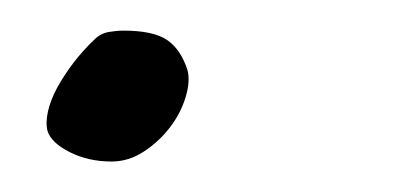

<svg xmlns="http://www.w3.org/2000/svg" viewBox="-20 -106 264 126"><path d="M103 -60.1Q105 -52.7 101.8 -42.2Q98.6 -31.7 91.6 -22.5Q84.5 -13.2 74.5 -6.6Q64.5 0 53.2 0Q38.1 0 25.9 -6.1Q13.7 -12.2 11.2 -20Q9.8 -25.4 11.5 -33Q13.2 -40.5 17.6 -48.6Q22 -56.6 28.3 -64.9Q34.7 -73.2 42 -80.1Q45.9 -84 51.3 -85Q56.6 -85.9 61 -85.9Q80.6 -85.9 89.6 -79.8Q98.6 -73.7 103 -60.1Z"/></svg>

Font: Mervale Script
Style: Regular
Weight: 400
Designer: Astigmatic (AOETI)
Foundry: Astigmatic (AOETI)
Version: Version 1.000